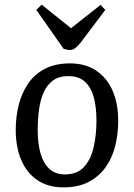

<svg xmlns="http://www.w3.org/2000/svg" viewBox="-20 -796 579 830"><path d="M254 14Q188 14 142 -17Q96 -48 72 -104Q48 -160 48 -235Q48 -291 61 -342.5Q74 -394 101.5 -434.5Q129 -475 174 -498.5Q219 -522 283 -522Q349 -522 395.5 -491Q442 -460 466.5 -404.5Q491 -349 491 -274Q491 -217 478 -165Q465 -113 436.5 -73Q408 -33 363 -9.5Q318 14 254 14ZM260 -42Q314 -42 343.5 -74.5Q373 -107 385 -160.5Q397 -214 397 -275Q397 -332 385.5 -375Q374 -418 347.5 -442.5Q321 -467 275 -467Q235 -467 209 -448Q183 -429 168.5 -396Q154 -363 148.5 -320.5Q143 -278 143 -231Q143 -175 155.5 -132Q168 -89 194 -65.5Q220 -42 260 -42ZM137 -753 160 -776 287 -674 415 -775 435 -753 328 -611Q315 -595 304.5 -587.5Q294 -580 283 -580Q274 -580 268 -581.5Q262 -583 255 -585Z"/></svg>

Font: Literata 18pt
Style: Italic
Weight: 400
Italic angle: -2°
Designer: Latin by Veronika Burian and Jose Scaglione. Greek by Irene Vlachou. Cyrillic by Vera Evstafieva
Foundry: TypeTogether
Version: Version 3.103;gftools[0.9.29]